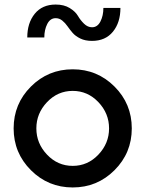

<svg xmlns="http://www.w3.org/2000/svg" viewBox="-20 -815 640 845"><path d="M385 -695Q409 -695 422 -720.5Q435 -746 435 -780H510Q510 -716 477 -675.5Q444 -635 385 -635Q355 -635 333.5 -645.5Q312 -656 299.5 -670.5Q287 -685 277 -699.5Q267 -714 254 -724.5Q241 -735 225 -735Q201 -735 188 -709.5Q175 -684 175 -650H100Q100 -714 133 -754.5Q166 -795 225 -795Q262 -795 287 -779.5Q312 -764 323 -745Q334 -726 350 -710.5Q366 -695 385 -695ZM187 -365.5Q140 -316 140 -250Q140 -184 187 -134.5Q234 -85 300 -85Q366 -85 413 -134.5Q460 -184 460 -250Q460 -316 413 -365.5Q366 -415 300 -415Q234 -415 187 -365.5ZM484 -434Q560 -358 560 -250Q560 -142 484 -66Q408 10 300 10Q192 10 116 -66Q40 -142 40 -250Q40 -358 116 -434Q192 -510 300 -510Q408 -510 484 -434Z"/></svg>

Font: Laverick
Style: Regular
Weight: 400
Designer: Daniel Pimley
Foundry: Daniel Pimley
Version: Version 1.000;PS 001.001;hotconv 1.0.56